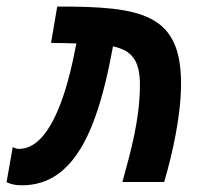

<svg xmlns="http://www.w3.org/2000/svg" viewBox="-26 -547 632 577"><path d="M341.8 0H467.3C492.7 -85.9 518.1 -200.7 518.1 -295.9C518.1 -506.3 399.4 -527.8 146 -527.3L127.4 -418C140.1 -418 152.3 -417.5 164.1 -417.5C178.2 -417 190.9 -417 203.6 -416.5L195.8 -378.4C168.9 -248 118.7 -99.6 31.2 -99.6C21.5 -99.6 21.5 -102.1 12.2 -104.5L-6.3 0.5C8.8 7.8 22.9 9.8 40.5 9.8C200.2 9.8 267.6 -165 310.1 -389.6L313.5 -407.7C369.6 -395.5 394.5 -366.2 394.5 -292.5C394.5 -188.5 366.7 -90.8 341.8 0Z"/></svg>

Font: Cascadia Code SemiBold
Style: Italic
Weight: 600
Italic angle: -10°
Monospace: yes
Designer: Aaron Bell
Foundry: Saja Typeworks
Version: Version 2404.023